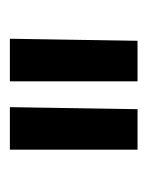

<svg xmlns="http://www.w3.org/2000/svg" viewBox="24 -792 292 379"><g transform="rotate(-90 169.5 -603.0)"><path d="M147 -729Q146 -666 145 -603.5Q144 -541 143 -477H63V-729ZM282 -729Q281 -666 280 -603.5Q279 -541 278 -477H198V-729Z"/></g></svg>

Font: Josefin Sans Thin
Style: Regular
Weight: 400
Version: Version 2.000